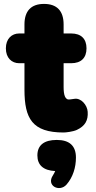

<svg xmlns="http://www.w3.org/2000/svg" viewBox="-20 -665 488 981"><path d="M305 12C316 12 352 8 372 -1C415 -21 431 -50 428 -94C426 -128 394 -166 360 -160L338 -157C312 -152 305 -181 305 -221V-342H344C394 -342 422 -369 422 -418C422 -467 394 -494 344 -494H305V-540C305 -608 272 -645 205 -645C138 -645 105 -608 105 -540V-494H78C40 -494 10 -467 10 -418C10 -369 40 -342 78 -342H105V-207C105 -59 145 12 305 12ZM320 278C353 240 368 190 368 140C368 80 335 50 270 50C205 50 171 77 171 129C171 179 202 206 262 209C259 216 255 224 251 230C214 284 284 319 320 278Z"/></svg>

Font: SN Pro Black
Style: Regular
Weight: 900
Designer: Tobias Whetton
Foundry: Supernotes
Version: Version 1.001;Glyphs 3.2 (3249)